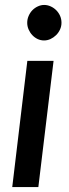

<svg xmlns="http://www.w3.org/2000/svg" viewBox="-20 -756 278 776"><path d="M196.5 -510 135 0H29.5L90.5 -510ZM228.5 -664Q228.5 -649.5 222.5 -636.5Q216.5 -623.5 206.5 -613.8Q196.5 -604 184 -598.2Q171.5 -592.5 158 -592.5Q144.5 -592.5 132.2 -598.2Q120 -604 110.8 -613.8Q101.5 -623.5 95.8 -636.5Q90 -649.5 90 -664Q90 -678.5 95.8 -691.8Q101.5 -705 111 -714.8Q120.5 -724.5 133 -730.2Q145.5 -736 158.5 -736Q172 -736 184.8 -730.2Q197.5 -724.5 207.2 -714.8Q217 -705 222.8 -692Q228.5 -679 228.5 -664Z"/></svg>

Font: Lato 2
Style: Italic
Weight: 600
Italic angle: -7°
Designer: Lukasz Dziedzic with Adam Twardoch and Botio Nikoltchev
Foundry: tyPoland Lukasz Dziedzic
Version: Version 2.015; 2015-08-06; http://www.latofonts.com/